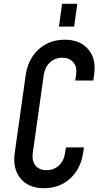

<svg xmlns="http://www.w3.org/2000/svg" viewBox="-20 -975 518 1011"><path d="M422 -199 417.5 -169Q405 -86 349.2 -35Q293.5 16 211.5 16Q130.5 16 88.2 -35Q46 -86 57.5 -169L115.5 -581Q123.5 -636.5 151.5 -678.2Q179.5 -720 223 -743Q266.5 -766 320.5 -766Q401.5 -766 444.8 -715.2Q488 -664.5 475.5 -581L471 -551H376L380.5 -581Q387 -622.5 366.2 -646.8Q345.5 -671 308 -671Q269.5 -671 243 -646.2Q216.5 -621.5 210.5 -581L152.5 -169Q147 -128.5 166.5 -103.8Q186 -79 225 -79Q263 -79 289.8 -103.2Q316.5 -127.5 322.5 -169L327 -199ZM290.5 -835 307 -955H387L370.5 -835Z"/></svg>

Font: Mohave Light Medium
Style: Italic
Weight: 500
Italic angle: -8°
Version: Version 2.003